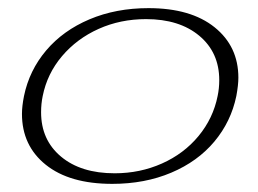

<svg xmlns="http://www.w3.org/2000/svg" viewBox="-20 -442 635 472"><path d="M34 -162Q34 -181 39 -206Q52 -269 93.5 -318Q135 -367 200 -394.5Q265 -422 345 -422Q449 -422 507.5 -375Q566 -328 566 -251Q566 -233 561 -206Q548 -143 507 -94Q466 -45 401 -17.5Q336 10 256 10Q151 10 92.5 -37Q34 -84 34 -162ZM515 -206Q519 -225 519 -245Q519 -313 470 -354Q421 -395 339 -395Q276 -395 222.5 -371Q169 -347 132.5 -304Q96 -261 85 -206Q81 -187 81 -166Q81 -98 130 -57Q179 -16 262 -16Q324 -16 378 -40Q432 -64 468 -107.5Q504 -151 515 -206Z"/></svg>

Font: Trirong ExtraLight
Style: Italic
Weight: 275
Italic angle: -12°
Designer: Katatrad Team
Foundry: CadsonDemak
Version: Version 1.003